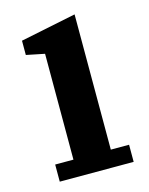

<svg xmlns="http://www.w3.org/2000/svg" viewBox="-88 -592 506 650"><g transform="rotate(-15 165.0 -267.0)"><path d="M41 -60H105V-431L41 -444V-494L236 -534V-60H300V0H41Z"/></g></svg>

Font: IBM Plex Serif SemiBold
Style: Regular
Weight: 600
Designer: Mike Abbink, Paul van der Laan, Pieter van Rosmalen
Foundry: Bold Monday
Version: Version 2.5